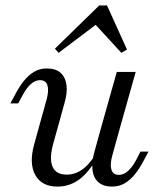

<svg xmlns="http://www.w3.org/2000/svg" viewBox="-20 -680 590 713"><path d="M194.4 -206.5 178.2 -148.4Q162.1 -91.1 175 -61.3Q187.9 -31.5 227.4 -31.5Q262.9 -31.5 292.7 -56Q322.6 -80.6 349.2 -133.1V-112.9Q318.5 -49.2 280.2 -18.1Q241.9 12.9 193.5 12.9Q134.7 12.9 110.9 -30.2Q87.1 -73.4 107.3 -145.2L124.2 -206.5ZM124.2 -206.5 152.4 -308.1Q162.1 -341.9 156.5 -362.1Q150.8 -382.3 128.2 -382.3Q110.5 -382.3 94.4 -367.7Q78.2 -353.2 63.7 -325.8L47.6 -296H18.5L37.1 -330.6Q51.6 -358.1 68.5 -379.4Q85.5 -400.8 106.5 -413.3Q127.4 -425.8 154 -425.8Q187.1 -425.8 205.2 -409.3Q223.4 -392.7 227 -363.7Q230.6 -334.7 219.4 -296.8L194.4 -206.5ZM355.6 -206.5 413.7 -412.9H483.9L425.8 -206.5ZM397.6 -104.8Q387.9 -71 393.5 -50.8Q399.2 -30.6 421.8 -30.6Q439.5 -30.6 455.6 -45.2Q471.8 -59.7 486.3 -87.1L501.6 -116.9H531.5L512.9 -82.3Q498.4 -54.8 481.5 -33.5Q464.5 -12.1 443.5 0.4Q422.6 12.9 396 12.9Q363.7 12.9 345.2 -3.6Q326.6 -20.2 323.4 -49.6Q320.2 -79 330.6 -116.1L355.6 -206.5H425.8ZM197.6 -483.9 183.9 -499.2 348.4 -659.7H377.4L451.6 -496L430.6 -483.9L321.8 -602.4H354.8Z"/></svg>

Font: Playfair 5pt SemiExpanded Light Light
Style: Italic
Weight: 300
Italic angle: -15.6°
Version: Version 2.203